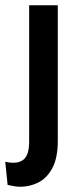

<svg xmlns="http://www.w3.org/2000/svg" viewBox="-40 -548 300 731"><path d="M38 163Q26 163 14 161Q2 159 -11 156L-20 68Q26 78 48.5 60.5Q71 43 71 -8V-528H180V-12Q180 54 159 92.5Q138 131 105.5 147Q73 163 38 163Z"/></svg>

Font: Bricolage Grotesque 12pt Condensed Medium
Style: Regular
Weight: 500
Width: 3
Designer: Mathieu Triay
Foundry: Atelier Triay
Version: Version 1.001; ttfautohint (v1.8.4.7-5d5b);gftools[0.9.33.de